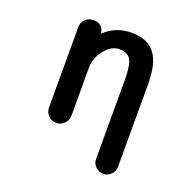

<svg xmlns="http://www.w3.org/2000/svg" viewBox="-160 -932 1319 1295"><g transform="rotate(20 500.0 -284.0)"><path d="M633.8 118.2V-444.3Q633.8 -556.6 611.3 -593.8Q588.9 -630.9 527.3 -630.9Q473.6 -630.9 425.8 -573.2Q377.9 -514.6 377.9 -439.5V-98.6Q377.9 -65.4 354 -41.5Q330.1 -17.6 296.9 -17.6Q263.7 -17.6 240.2 -41.5Q216.8 -65.4 216.8 -98.6V-676.8Q216.8 -709 239.3 -731.9Q261.7 -754.9 294.9 -754.9H307.6Q335 -754.9 354 -735.8Q373 -716.8 373 -690.4Q373 -688.5 375 -688Q377 -687.5 377.9 -688.5Q456.1 -763.7 570.3 -763.7Q683.6 -763.7 737.3 -694.3Q764.6 -659.2 778.3 -603.5Q791 -547.9 791 -472.7V118.2Q791 150.4 768.1 173.3Q745.1 196.3 712.9 196.3Q680.7 196.3 657.2 173.3Q633.8 150.4 633.8 118.2Z"/></g></svg>

Font: Rounded-X Mgen+ 1m bold
Style: Bold
Weight: 700
Designer: [Source Han Sans]
Ryoko NISHIZUKA  (kana & ideographs); Paul D. Hunt (Latin, Greek & Cyrillic); Wenlong ZHANG  (bopomofo
Version: Version 1.059.20150602